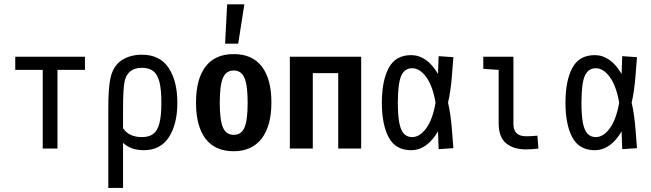

<svg xmlns="http://www.w3.org/2000/svg" viewBox="-20 -708 3102 915"><path d="M253.9 -375V0H183.6V-375H52.7V-437.5H384.8V-375Z M496.1 -187.5Q496.1 -293 506.8 -337.9Q520.5 -395.5 560.5 -421.4Q600.6 -447.3 656.2 -447.3Q742.2 -447.3 783.7 -384.3Q825.2 -321.3 825.2 -218.8Q825.2 -117.2 785.2 -54.7Q745.1 7.8 665 7.8Q603.5 7.8 566.4 -27.3V187.5H496.1ZM656.2 -54.7Q690.4 -54.7 710.4 -69.8Q730.5 -85 739.7 -120.6Q749 -156.2 749 -218.8Q749 -282.2 739.7 -317.9Q730.5 -353.5 710.4 -369.1Q690.4 -384.8 656.2 -384.8Q591.8 -384.8 575.2 -326.2Q566.4 -293 566.4 -187.5V-96.7Q594.7 -54.7 656.2 -54.7Z M1093.8 12.7Q1004.9 12.7 959.5 -46.9Q914.1 -106.4 914.1 -218.8Q914.1 -331.1 959.5 -390.6Q1004.9 -450.2 1093.8 -450.2Q1182.6 -450.2 1228 -390.6Q1273.4 -331.1 1273.4 -219.7Q1273.4 -108.4 1227.1 -47.9Q1180.7 12.7 1093.8 12.7ZM1093.8 -65.4Q1129.9 -65.4 1145 -100.1Q1160.2 -134.8 1160.2 -218.3Q1160.2 -301.8 1145 -336.9Q1129.9 -372.1 1093.8 -372.1Q1057.6 -372.1 1042.5 -336.9Q1027.3 -301.8 1027.3 -218.8Q1027.3 -135.7 1042.5 -100.6Q1057.6 -65.4 1093.8 -65.4ZM1144.5 -687.5 1115.2 -500H1052.7L1062.5 -687.5Z M1591.8 0V-359.4H1470.7V0H1361.3V-437.5H1701.2V0Z M1939.5 7.8Q1865.2 7.8 1832.5 -53.2Q1799.8 -114.3 1799.8 -218.8Q1799.8 -323.2 1832.5 -384.3Q1865.2 -445.3 1939.5 -445.3Q1976.6 -445.3 2008.8 -422.9Q2041 -400.4 2067.4 -355.5L2070.3 -440.4L2140.6 -435.5L2133.8 -348.6Q2127.9 -272.5 2115.2 -218.8Q2127.9 -165 2133.8 -88.9L2140.6 -2L2070.3 2.9L2067.4 -82Q2041 -37.1 2008.8 -14.6Q1976.6 7.8 1939.5 7.8ZM1944.3 -54.7Q1980.5 -54.7 2011.2 -96.7Q2042 -138.7 2055.7 -218.8Q2042 -298.8 2011.2 -340.8Q1980.5 -382.8 1944.3 -382.8Q1908.2 -382.8 1892.1 -346.7Q1876 -310.5 1876 -218.8Q1876 -156.2 1883.3 -120.6Q1890.6 -85 1905.8 -69.8Q1920.9 -54.7 1944.3 -54.7Z M2426.8 -437.5V-116.2Q2426.8 -88.9 2441.4 -73.7Q2456.1 -58.6 2488.3 -58.6Q2511.7 -58.6 2541 -61.5L2545.9 0Q2515.6 3.9 2485.4 3.9Q2426.8 3.9 2391.6 -25.4Q2356.4 -54.7 2356.4 -121.1V-375L2283.2 -379.9V-437.5Z M2814.5 7.8Q2740.2 7.8 2707.5 -53.2Q2674.8 -114.3 2674.8 -218.8Q2674.8 -323.2 2707.5 -384.3Q2740.2 -445.3 2814.5 -445.3Q2851.6 -445.3 2883.8 -422.9Q2916 -400.4 2942.4 -355.5L2945.3 -440.4L3015.6 -435.5L3008.8 -348.6Q3002.9 -272.5 2990.2 -218.8Q3002.9 -165 3008.8 -88.9L3015.6 -2L2945.3 2.9L2942.4 -82Q2916 -37.1 2883.8 -14.6Q2851.6 7.8 2814.5 7.8ZM2819.3 -54.7Q2855.5 -54.7 2886.2 -96.7Q2917 -138.7 2930.7 -218.8Q2917 -298.8 2886.2 -340.8Q2855.5 -382.8 2819.3 -382.8Q2783.2 -382.8 2767.1 -346.7Q2751 -310.5 2751 -218.8Q2751 -156.2 2758.3 -120.6Q2765.6 -85 2780.8 -69.8Q2795.9 -54.7 2819.3 -54.7Z"/></svg>

Font: Sudo Variable
Style: Regular
Weight: 400
Monospace: yes
Designer: Jens Kutilek
Foundry: Jens Kutilek
Version: Version 0.040